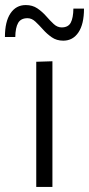

<svg xmlns="http://www.w3.org/2000/svg" viewBox="-50 -740 353 760"><path d="M93.5 0V-495.5L157.5 -497.5V0ZM200.5 -579Q174 -579 154.8 -592.5Q135.5 -606 120 -623.5Q104.5 -641 90 -654.5Q75.5 -668 59 -668Q32.5 -668 21.8 -649.2Q11 -630.5 10.5 -593.5H-30.5Q-30.5 -654.5 -8.5 -687.2Q13.5 -720 52 -720Q78.5 -720 98 -706.8Q117.5 -693.5 132.8 -676Q148 -658.5 162.5 -645Q177 -631.5 194 -631.5Q220 -631.5 230 -650.2Q240 -669 240.5 -706H282.5Q282.5 -644.5 260.5 -611.8Q238.5 -579 200.5 -579Z"/></svg>

Font: Commissioner Light
Style: Regular
Weight: 300
Designer: Kostas Bartsokas
Foundry: Kostas Bartsokas
Version: Version 1.000; ttfautohint (v1.8.3)